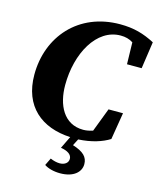

<svg xmlns="http://www.w3.org/2000/svg" viewBox="-131 -764 903 1088"><g transform="rotate(15 321.0 -220.0)"><path d="M294 91C333 97 359 113 359 139C359 163 338 178 309 178C292 178 272 173 254 165L233 208C253 222 287 232 326 232C406 232 446 192 446 147C446 105 420 79 356 59L376 20C453 16 514 -4 557 -31L583 -189H498L445 -50C426 -44 408 -40 389 -40C274 -40 225 -143 225 -259C225 -445 316 -611 457 -611C485 -611 508 -605 530 -591L533 -463H619L642 -621C577 -655 518 -672 438 -672C193 -672 41 -493 41 -271C41 -85 159 11 329 19Z"/></g></svg>

Font: Source Serif Pro Black
Style: Italic
Weight: 900
Italic angle: -12°
Designer: Frank Grießhammer
Foundry: Adobe Systems Incorporated
Version: Version 3.001;hotconv 1.0.111;makeotfexe 2.5.65597